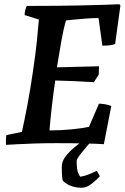

<svg xmlns="http://www.w3.org/2000/svg" viewBox="-20 -674 590 904"><path d="M8 8Q8 -4 8 -15Q8 -26 10 -38L83 -53Q95 -105 109.5 -182.5Q124 -260 135 -337Q148 -424 154 -484Q160 -544 163 -582L96 -603Q96 -616 99 -626.5Q102 -637 106 -646Q248 -646 362 -648.5Q476 -651 542 -654L547 -648L522 -467Q510 -462 494.5 -460.5Q479 -459 462 -459L444 -589Q415 -589 383.5 -586.5Q352 -584 326.5 -581.5Q301 -579 291 -578Q280 -543 269.5 -484.5Q259 -426 248 -357L446 -362L445 -323L422 -287Q377 -290 331.5 -292Q286 -294 240 -295Q231 -233 224 -172Q217 -111 213 -60Q266 -60 317.5 -65Q369 -70 399 -77L446 -186Q478 -185 504 -175L469 5Q445 3 383.5 1.5Q322 0 246 0Q194 0 147 1.5Q100 3 63.5 5Q27 7 8 8ZM375 -15H415Q386 18 363.5 46Q341 74 341 83Q341 125 348.5 141.5Q356 158 359 158Q378 155 398 147Q418 139 436 130L450 156Q436 172 412 191Q388 210 364 210Q340 210 317.5 202.5Q295 195 277 178Q271 172 271 110Q271 86 288 63.5Q305 41 329 21Q353 1 375 -15Z"/></svg>

Font: Labrada SemiBold
Style: Italic
Weight: 600
Italic angle: -7°
Designer: Mercedes Jáuregui
Foundry: Omnibus-Type Team
Version: Version 1.000; ttfautohint (v1.8.4.7-5d5b)